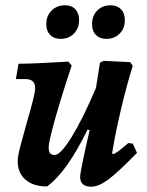

<svg xmlns="http://www.w3.org/2000/svg" viewBox="-20 -694 556 726"><path d="M498 -116Q427 -43 390 -15.5Q353 12 325 12Q283 12 283 -25Q283 -46 319 -202L311 -204Q234 -45 158 11Q106 11 76.5 -14.5Q47 -40 47 -84Q47 -103 56 -137.5Q65 -172 82 -233Q113 -338 113 -360Q113 -378 104 -386.5Q95 -395 75 -395H40L50 -453Q107 -453 239 -461L251 -446Q212 -329 188 -243Q164 -157 164 -137Q164 -122 169 -115Q174 -108 187 -108Q209 -108 251.5 -177Q294 -246 343 -362L358 -457L372 -464L472 -459L482 -445Q459 -372 437 -278.5Q415 -185 404 -115L407 -111Q415 -113 426.5 -121.5Q438 -130 465 -153L482 -151ZM155 -602Q155 -634 175 -654Q195 -674 226 -674Q251 -674 265 -659Q279 -644 279 -618Q279 -587 259.5 -567Q240 -547 209 -547Q184 -547 169.5 -562Q155 -577 155 -602ZM328 -602Q328 -634 347.5 -654Q367 -674 398 -674Q423 -674 437.5 -659Q452 -644 452 -618Q452 -587 432.5 -567Q413 -547 382 -547Q357 -547 342.5 -562Q328 -577 328 -602Z"/></svg>

Font: Alegreya
Style: Bold Italic
Weight: 700
Italic angle: -7°
Designer: Juan Pablo del Peral
Foundry: Huerta Tipografica
Version: Version 2.007; ttfautohint (v1.6)